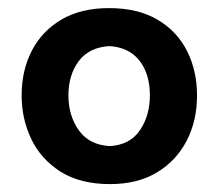

<svg xmlns="http://www.w3.org/2000/svg" viewBox="-20 -825 547 481"><path d="M255.9 -363.8Q180.7 -363.8 131.6 -395Q82.5 -426.3 58.3 -476.8Q34.2 -527.3 34.2 -585.9Q34.2 -648.4 59.6 -697.8Q85 -747.1 133.8 -775.9Q182.6 -804.7 252.9 -804.7Q325.7 -804.7 374.8 -775.6Q423.8 -746.6 448.7 -697Q473.6 -647.5 473.6 -585.9Q473.6 -522.9 447.8 -472.7Q421.9 -422.4 373.3 -393.1Q324.7 -363.8 255.9 -363.8ZM254.9 -459Q305.7 -461.9 330.6 -498.8Q355.5 -535.6 355.5 -585.9Q355.5 -639.6 329.6 -672.9Q303.7 -706.1 254.9 -709.5Q204.1 -707 177.7 -672.4Q151.4 -637.7 151.4 -585.9Q151.4 -535.2 177.5 -498.5Q203.6 -461.9 254.9 -459Z"/></svg>

Font: Pinar DS1 Bold
Style: Regular
Weight: 700
Designer: Amin Abedi
Version: Version 3.000